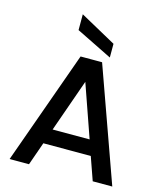

<svg xmlns="http://www.w3.org/2000/svg" viewBox="-134 -1040 966 1138"><g transform="rotate(15 348.5 -470.5)"><path d="M415 -696 664 0H544L494 -142H203L153 0H34L283 -696ZM235 -235H462L349 -558ZM231 -941 452 -819V-735L231 -844Z"/></g></svg>

Font: Poppins Medium
Style: Regular
Weight: 500
Designer: Ninad Kale (Devanagari), Jonny Pinhorn (Latin)
Version: Version 5.002